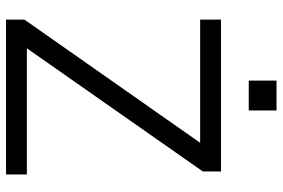

<svg xmlns="http://www.w3.org/2000/svg" viewBox="-170 -766 936 636"><g transform="rotate(90 298.0 -448.0)"><path d="M140 -69H558V0H45V-61L453 -643H45V-712H548V-652ZM247 -896H346V-804H247Z"/></g></svg>

Font: PRinguin Sans
Style: Regular
Weight: 400
Designer: Vernon Adams
Foundry: Vernon Adams
Version: ""